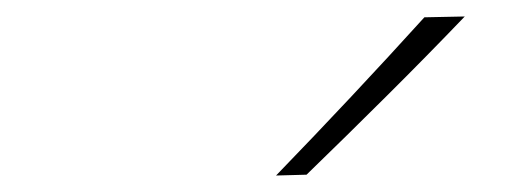

<svg xmlns="http://www.w3.org/2000/svg" viewBox="-20 -799 640 233"><path d="M315 -586Q408 -682 495 -778L544 -779Q497.5 -730.5 449.5 -682.8Q401.5 -635 352 -587Z"/></svg>

Font: Commissioner Flair Thin
Style: Italic
Weight: 100
Italic angle: -12°
Designer: Kostas Bartsokas
Foundry: Kostas Bartsokas
Version: Version 1.000; ttfautohint (v1.8.3)